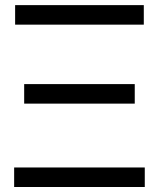

<svg xmlns="http://www.w3.org/2000/svg" viewBox="-20 -748 636 768"><path d="M36.6 -78.1H559.1V0H36.6ZM76.7 -411.6H519V-333.5H76.7ZM40.5 -727.5H555.2V-649.4H40.5Z"/></svg>

Font: Intratopia Thin
Style: Regular
Weight: 100
Designer: Rasmus Andersson
Foundry: rsms
Version: Version 3.000;Glyphs 3.2.3 (3260)